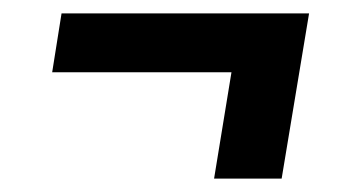

<svg xmlns="http://www.w3.org/2000/svg" viewBox="-20 -404 540 287"><path d="M300 -137 326 -296H58L72 -384H442L401 -137Z"/></svg>

Font: Iosevka Curly Slab SmBdObl
Style: Regular
Weight: 600
Italic angle: -9°
Monospace: yes
Designer: Belleve Invis
Foundry: Belleve Invis
Version: Version 11.0.0; ttfautohint (v1.8.3)